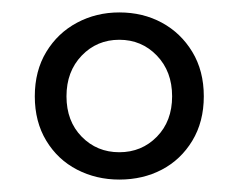

<svg xmlns="http://www.w3.org/2000/svg" viewBox="-20 -700 384 309"><path d="M172 -455Q208 -455 232.5 -480Q257 -505 257 -545Q257 -585 232.5 -610.5Q208 -636 172 -636Q136 -636 111.5 -610.5Q87 -585 87 -545Q87 -505 111.5 -480Q136 -455 172 -455ZM172 -411Q135 -411 104 -427Q73 -443 54.5 -473.5Q36 -504 36 -545Q36 -586 54.5 -616.5Q73 -647 104 -663.5Q135 -680 172 -680Q210 -680 240.5 -663.5Q271 -647 289.5 -616.5Q308 -586 308 -545Q308 -504 289.5 -473.5Q271 -443 240.5 -427Q210 -411 172 -411Z"/></svg>

Font: Source Serif 4 SemiBold
Style: Regular
Weight: 600
Designer: Frank Grießhammer
Foundry: Adobe Systems Incorporated
Version: Version 4.004;hotconv 1.0.116;makeotfexe 2.5.65601